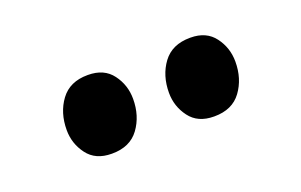

<svg xmlns="http://www.w3.org/2000/svg" viewBox="-39 -931 645 411"><g transform="rotate(-20 284.0 -726.0)"><path d="M163 -638Q126.5 -638 108 -662.8Q89.5 -687.5 89.5 -718.5Q89.5 -758 110.2 -786Q131 -814 171.5 -814H172.5Q209 -814 227.5 -789.2Q246 -764.5 246 -733Q246 -694 225.5 -666Q205 -638 164 -638ZM396 -638Q359.5 -638 341 -662.8Q322.5 -687.5 322.5 -718.5Q322.5 -758 343.2 -786Q364 -814 405 -814H406Q442 -814 460.5 -789.2Q479 -764.5 479 -733Q479 -694 458.5 -666Q438 -638 397 -638Z"/></g></svg>

Font: Merriweather 24pt Black
Style: Regular
Weight: 900
Designer: Eben Sorkin
Foundry: Eben Sorkin
Version: Version 2.100